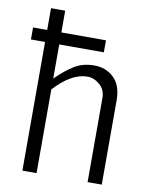

<svg xmlns="http://www.w3.org/2000/svg" viewBox="-84 -800 660 861"><g transform="rotate(10 246.5 -370.0)"><path d="M375 0V-383.8Q375 -420.4 348.9 -443.1Q322.8 -465.8 292.5 -465.8Q220.2 -465.8 142.6 -381.3V0H78.1V-585.9H13.7V-640.6H78.1V-739.7H142.6V-640.6H345.7V-585.9H142.6V-430.7Q185.5 -473.1 224.1 -496.8Q262.7 -520.5 314.9 -520.5Q367.2 -520.5 403.3 -486.3Q439.5 -452.1 439.5 -383.8V0Z"/></g></svg>

Font: News Cycle
Style: Regular
Weight: 500
Version: Version 0.5.2